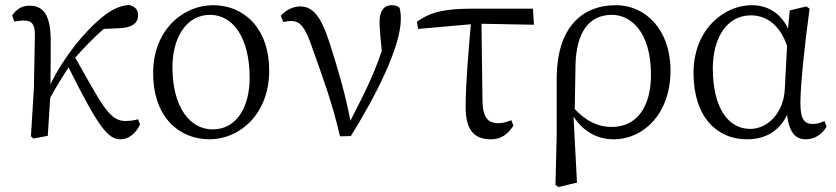

<svg xmlns="http://www.w3.org/2000/svg" viewBox="-20 -549 3380 776"><path d="M538 -67C526 -63 507 -60 485 -60C418 -60 384 -143 284 -316C322 -359 359 -397 399 -432L462 -435C511 -437 538 -453 538 -488C538 -513 522 -524 501 -529C467 -526 435 -514 391 -478C320 -419 238 -320 184 -208C185 -259 185 -367 185 -382C185 -485 158 -526 99 -526C65 -526 46 -509 29 -487L38 -462C51 -464 64 -466 77 -466C111 -466 121 -448 121 -408L117 -193L105 2L115 11L173 0C176 -49 180 -102 183 -154C210 -204 232 -236 257 -277C377 -36 416 14 467 14C496 14 527 -5 546 -46Z M827 14C945 14 1068 -84 1068 -264C1068 -434 967 -528 841 -528C722 -528 599 -430 599 -254C599 -74 705 14 827 14ZM839 -26C751 -26 677 -111 677 -278C677 -395 732 -489 829 -489C924 -489 989 -393 989 -234C989 -120 939 -26 839 -26Z M1125 -460C1135 -462 1145 -464 1157 -464C1193 -464 1212 -439 1237 -370C1279 -251 1323 -136 1354 2L1398 1C1497 -158 1600 -359 1600 -472C1600 -494 1598 -505 1595 -517C1588 -524 1580 -528 1563 -528C1532 -528 1514 -505 1514 -461C1514 -436 1517 -402 1523 -343C1489 -243 1452 -169 1396 -61C1378 -160 1347 -267 1311 -379C1277 -484 1244 -523 1193 -523C1166 -523 1135 -509 1115 -485Z M1926 -453 2138 -449 2134 -514H1892C1784 -514 1723 -503 1665 -461L1670 -432L1883 -451C1874 -344 1862 -215 1862 -117C1862 -26 1894 14 1964 14C2003 14 2031 -4 2055 -41L2047 -63C2031 -57 2012 -51 1995 -51C1955 -51 1931 -70 1930 -142Z M2306 -286C2309 -415 2358 -489 2453 -489C2528 -489 2611 -423 2611 -246C2611 -123 2558 -36 2453 -36C2392 -36 2346 -63 2303 -108ZM2230 -4 2225 198 2237 207 2312 189 2298 -78C2338 -16 2396 14 2460 14C2581 14 2690 -89 2690 -264C2690 -430 2588 -528 2470 -528C2327 -528 2231 -432 2230 -235Z M3152 -191C3148 -93 3083 -28 3012 -28C2925 -28 2861 -110 2861 -273C2861 -393 2916 -487 3015 -487C3081 -487 3135 -443 3161 -363ZM3312 -60C3297 -52 3281 -48 3265 -48C3232 -48 3215 -65 3215 -132C3215 -209 3233 -373 3252 -514L3239 -523L3172 -507L3165 -434C3134 -497 3082 -528 3018 -528C2906 -528 2783 -430 2783 -254C2783 -75 2879 14 2998 14C3071 14 3127 -16 3161 -84C3170 -12 3196 14 3237 14C3275 14 3303 -8 3321 -37Z"/></svg>

Font: Source Han Serif K
Style: Regular
Weight: 400
Designer: Ryoko NISHIZUKA 西塚涼子 (kana & ideographs); Frank Grießhammer (Latin, Greek & Cyrillic); Wenlong ZHANG 张文龙 (bopomofo); San
Foundry: Adobe Systems Incorporated
Version: Version 1.001;PS 1.001;hotconv 16.6.54;makeotf.lib2.5.65590